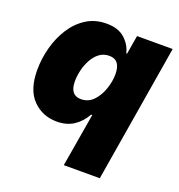

<svg xmlns="http://www.w3.org/2000/svg" viewBox="-136 -666 917 984"><g transform="rotate(20 323.0 -174.5)"><path d="M516.6 204.1H320.3L369.6 -86.9H363.3Q338.9 -43 300.8 -18.1Q262.7 6.8 209 6.8Q130.9 6.8 78.1 -46.9Q25.4 -100.6 25.4 -208Q25.4 -270 41.7 -331.1Q58.1 -392.1 90.3 -442.4Q122.6 -492.7 169.9 -522.7Q217.3 -552.7 279.3 -552.7Q344.2 -552.7 380.1 -519.5Q416 -486.3 424.8 -444.3H429.7L446.8 -545.9H641.1ZM286.1 -143.6Q326.7 -143.6 354 -172.4Q381.3 -201.2 395.5 -243.2Q409.7 -285.2 409.7 -323.7Q409.7 -402.3 348.6 -402.3Q317.9 -402.3 294.9 -385Q272 -367.7 256.8 -339.8Q241.7 -312 234.1 -280.3Q226.6 -248.5 226.6 -219.7Q226.6 -143.6 286.1 -143.6Z"/></g></svg>

Font: Inter Black
Style: Italic
Weight: 900
Italic angle: -9.39999°
Designer: Rasmus Andersson
Foundry: rsms
Version: Version 4.000;git-a52131595